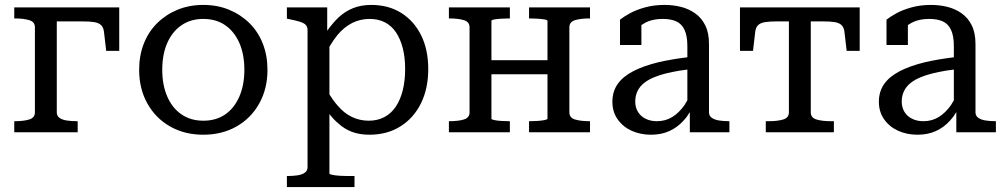

<svg xmlns="http://www.w3.org/2000/svg" viewBox="-20 -538 4084 781"><path d="M122 -81V-427Q122 -449 99 -456Q76 -463 40 -463H38V-508H465V-331H412L403 -408Q401 -426 391.5 -435.5Q382 -445 363.5 -448Q345 -451 314 -451H211V-81Q211 -67 221.5 -59Q232 -51 250.5 -48Q269 -45 293 -45H296V0H38V-45H40Q76 -45 99 -52Q122 -59 122 -81Z M1068 -254Q1068 -177 1034.5 -117Q1001 -57 942 -23.5Q883 10 807 10Q731 10 672 -23.5Q613 -57 579.5 -117Q546 -177 546 -254Q546 -312 565 -360.5Q584 -409 619.5 -444Q655 -479 702.5 -498.5Q750 -518 807 -518Q864 -518 911.5 -498.5Q959 -479 994.5 -444Q1030 -409 1049 -360.5Q1068 -312 1068 -254ZM640 -254Q640 -192 660.5 -145Q681 -98 718.5 -72.5Q756 -47 807 -47Q859 -47 896 -72.5Q933 -98 953.5 -145Q974 -192 974 -254Q974 -317 953.5 -363.5Q933 -410 896 -435.5Q859 -461 807 -461Q756 -461 718.5 -435.5Q681 -410 660.5 -363.5Q640 -317 640 -254Z M1422 223H1147V178H1149Q1173 178 1191.5 175Q1210 172 1220.5 164Q1231 156 1231 142V-415Q1231 -430 1223 -437.5Q1215 -445 1198.5 -450Q1182 -455 1157 -460L1147 -462V-508H1311V-413Q1334 -445 1357 -467Q1384 -492 1416.5 -505Q1449 -518 1490 -518Q1560 -518 1612 -485.5Q1664 -453 1693 -394.5Q1722 -336 1722 -257Q1722 -178 1692.5 -118Q1663 -58 1609 -24Q1555 10 1483 10Q1443 10 1412 -1.5Q1381 -13 1355 -37Q1337 -52 1320 -74V168Q1320 171 1333 173.5Q1346 176 1363 177Q1380 178 1393 178H1422ZM1320 -348V-154Q1336 -128 1353 -109Q1379 -78 1411 -62.5Q1443 -47 1480 -47Q1516 -47 1544 -62Q1572 -77 1590.5 -105Q1609 -133 1618.5 -171.5Q1628 -210 1628 -257Q1628 -304 1618.5 -341.5Q1609 -379 1591 -406Q1573 -433 1546 -447Q1519 -461 1484 -461Q1445 -461 1412.5 -444.5Q1380 -428 1353 -396Q1336 -375 1320 -348Z M1890 -81V-427Q1890 -449 1867 -456Q1844 -463 1808 -463H1806V-508H2054V-463H2051Q2037 -463 2020 -462Q2003 -461 1991 -459Q1979 -457 1979 -453V-293H2207V-453Q2207 -457 2194.5 -459Q2182 -461 2165 -462Q2148 -463 2134 -463H2132V-508H2380V-463H2378Q2342 -463 2319 -456Q2296 -449 2296 -427V-81Q2296 -59 2319 -52Q2342 -45 2378 -45H2380V0H2132V-45H2134Q2148 -45 2165 -46Q2182 -47 2194.5 -49.5Q2207 -52 2207 -55V-236H1979V-55Q1979 -52 1991 -49.5Q2003 -47 2020 -46Q2037 -45 2051 -45H2054V0H1806V-45H1808Q1844 -45 1867 -52Q1890 -59 1890 -81Z M2786 0V-82Q2775 -63 2761 -48Q2736 -20 2703 -5Q2670 10 2628 10Q2585 10 2549.5 -6Q2514 -22 2492.5 -52.5Q2471 -83 2471 -124Q2471 -165 2492 -195.5Q2513 -226 2555 -248Q2597 -270 2659 -285Q2711 -297 2776 -305V-350Q2776 -392 2764.5 -416.5Q2753 -441 2731 -451Q2709 -461 2677 -461Q2628 -461 2597 -441Q2593 -439 2589 -436V-355H2502V-458Q2517 -470 2542.5 -484Q2568 -498 2604 -508Q2640 -518 2683 -518Q2718 -518 2750 -510Q2782 -502 2808 -483.5Q2834 -465 2849 -434.5Q2864 -404 2864 -359V-81Q2864 -67 2875 -59Q2886 -51 2904.5 -48Q2923 -45 2947 -45V0ZM2776 -255Q2742 -251 2714 -245Q2675 -237 2646.5 -226Q2618 -215 2600 -200.5Q2582 -186 2573 -167Q2564 -148 2564 -125Q2564 -101 2575 -83Q2586 -65 2606 -55Q2626 -45 2652 -45Q2687 -45 2714.5 -62Q2742 -79 2764 -110Q2770 -119 2776 -130Z M3278 -81Q3278 -59 3301 -52Q3324 -45 3360 -45H3372V0H3095V-45H3107Q3143 -45 3166 -52Q3189 -59 3189 -81V-451H3141Q3111 -451 3092 -448Q3073 -445 3063.5 -435.5Q3054 -426 3052 -408L3043 -331H2990V-508H3477V-331H3424L3415 -408Q3413 -426 3403.5 -435.5Q3394 -445 3375.5 -448Q3357 -451 3326 -451H3278Z M3870 0V-82Q3859 -63 3845 -48Q3820 -20 3787 -5Q3754 10 3712 10Q3669 10 3633.5 -6Q3598 -22 3576.5 -52.5Q3555 -83 3555 -124Q3555 -165 3576 -195.5Q3597 -226 3639 -248Q3681 -270 3743 -285Q3795 -297 3860 -305V-350Q3860 -392 3848.5 -416.5Q3837 -441 3815 -451Q3793 -461 3761 -461Q3712 -461 3681 -441Q3677 -439 3673 -436V-355H3586V-458Q3601 -470 3626.5 -484Q3652 -498 3688 -508Q3724 -518 3767 -518Q3802 -518 3834 -510Q3866 -502 3892 -483.5Q3918 -465 3933 -434.5Q3948 -404 3948 -359V-81Q3948 -67 3959 -59Q3970 -51 3988.5 -48Q4007 -45 4031 -45V0ZM3860 -255Q3826 -251 3798 -245Q3759 -237 3730.5 -226Q3702 -215 3684 -200.5Q3666 -186 3657 -167Q3648 -148 3648 -125Q3648 -101 3659 -83Q3670 -65 3690 -55Q3710 -45 3736 -45Q3771 -45 3798.5 -62Q3826 -79 3848 -110Q3854 -119 3860 -130Z"/></svg>

Font: Roboto Serif 20pt
Style: Regular
Weight: 400
Designer: Greg Gazdowicz
Foundry: Commercial Type
Version: Version 1.008